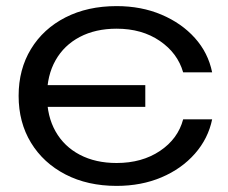

<svg xmlns="http://www.w3.org/2000/svg" viewBox="-20 -596 748 629"><path d="M362 13Q267 13 194.5 -24.5Q122 -62 81.5 -128.5Q41 -195 41 -282Q41 -369 81.5 -435.5Q122 -502 194.5 -539Q267 -576 362 -576Q443 -576 509 -548Q575 -520 618.5 -471.5Q662 -423 675 -359H580Q562 -422 503.5 -462Q445 -502 362 -502Q293 -502 241.5 -475Q190 -448 162 -398.5Q134 -349 134 -282Q134 -215 162 -165.5Q190 -116 241.5 -89Q293 -62 362 -62Q445 -62 504 -101.5Q563 -141 580 -205H675Q662 -142 618.5 -92.5Q575 -43 509 -15Q443 13 362 13ZM90 -246V-317H456V-246Z"/></svg>

Font: Unbounded Light
Style: Regular
Weight: 300
Designer: Luke Prowse, Jean-Baptiste Morizot, Fátima Lázaro, Florian Runge
Foundry: NaN
Version: Version 1.700